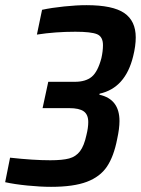

<svg xmlns="http://www.w3.org/2000/svg" viewBox="-32 -716 546 744"><path d="M-12 -10 7 -105Q97 -95 163 -95Q210 -95 236 -102Q262 -109 278 -130Q294 -151 303 -193Q310 -221 310 -243Q310 -272 292.5 -284.5Q275 -297 236 -297H133L155 -399H258Q300 -399 323.5 -418.5Q347 -438 361 -491Q367 -518 367 -541Q367 -574 344 -583.5Q321 -593 260 -593Q182 -593 111 -582L131 -678Q168 -686 216.5 -691Q265 -696 303 -696Q405 -696 449.5 -665.5Q494 -635 494 -571Q494 -538 484 -498Q454 -375 354 -353L353 -349Q431 -332 431 -247Q431 -218 422 -177Q409 -110 382.5 -70.5Q356 -31 304.5 -11.5Q253 8 166 8Q125 8 74.5 3Q24 -2 -12 -10Z"/></svg>

Font: Saira Semi Condensed Medium
Style: Italic
Weight: 500
Width: 4
Italic angle: -12°
Designer: Hector Gatti with collaboration of the Omnibus-Type team
Foundry: Omnibus-Type
Version: Version 1.001; ttfautohint (v1.8)